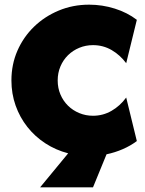

<svg xmlns="http://www.w3.org/2000/svg" viewBox="-20 -659 623 827"><path d="M152.8 147.9 273.6 1.4Q220.1 -12.5 175.3 -41.7Q130.6 -70.8 97.9 -112.2Q65.3 -153.5 47.2 -204.5Q29.2 -255.6 29.2 -312.5Q29.2 -381.2 54.9 -440.3Q80.6 -499.3 126.4 -543.8Q172.2 -588.2 233 -613.5Q293.8 -638.9 363.9 -638.9Q420.8 -638.9 474.7 -621.9Q528.5 -604.9 569.4 -573.6L523.6 -386.8Q497.2 -422.2 460.8 -443.4Q424.3 -464.6 380.6 -464.6Q349.3 -464.6 321.5 -453.1Q293.8 -441.7 272.9 -421.2Q252.1 -400.7 240.3 -372.9Q228.5 -345.1 228.5 -312.5Q228.5 -279.9 240.3 -252.1Q252.1 -224.3 272.9 -203.8Q293.8 -183.3 321.5 -171.9Q349.3 -160.4 380.6 -160.4Q423.6 -160.4 460.4 -181.6Q497.2 -202.8 523.6 -238.9L569.4 -51.4Q542.4 -31.2 509 -16.7Q475.7 -2.1 438.9 5.6L380.6 147.9Z"/></svg>

Font: Afacad Flux Black
Style: Regular
Weight: 900
Designer: Kristian Moeller
Foundry: Dicotype
Version: Version 1.100